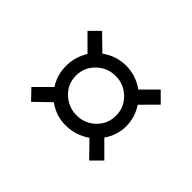

<svg xmlns="http://www.w3.org/2000/svg" viewBox="-83 -558 672 672"><g transform="rotate(-45 253.0 -222.0)"><path d="M334.7 -97.2Q297.2 -72.2 252.8 -72.2Q208.3 -72.2 170.8 -98.6L113.9 -41.7L76.4 -79.2L133.3 -134.7Q105.6 -175 104.9 -222.9Q104.2 -270.8 133.3 -311.1L77.8 -368.1L115.3 -404.2L172.2 -347.2Q209.7 -370.8 253.5 -370.8Q297.2 -370.8 336.1 -347.2L393.1 -404.2L429.2 -368.1L373.6 -311.1Q402.8 -270.8 402.8 -222.2Q402.8 -173.6 373.6 -133.3L429.2 -77.8L391.7 -40.3ZM254.2 -322.2Q212.5 -322.2 184.7 -292.4Q156.9 -262.5 156.9 -222.2Q156.9 -181.9 184.7 -152.8Q212.5 -123.6 254.2 -123.6Q294.4 -123.6 322.9 -152.8Q351.4 -181.9 351.4 -222.9Q351.4 -263.9 322.9 -293.1Q294.4 -322.2 254.2 -322.2Z"/></g></svg>

Font: Sree Krushnadevaraya
Style: Regular
Weight: 400
Designer: Purushoth Kumar Guthula
Foundry: Andhrapradesh Society for Knowledge Networks
Version: Version 1.0.5; ttfautohint (v1.2.42-39fb)